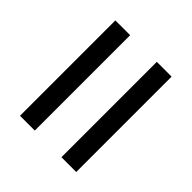

<svg xmlns="http://www.w3.org/2000/svg" viewBox="-40 -678 652 652"><g transform="rotate(-45 286.0 -352.0)"><path d="M56 -416V-487H514V-416ZM56 -217V-288H514V-217Z"/></g></svg>

Font: Noto Sans Indic Siyaq Numbers
Style: Regular
Weight: 400
Designer: Monotype Design Team
Foundry: Monotype Imaging Inc.
Version: Version 2.002; ttfautohint (v1.8.4.7-5d5b)